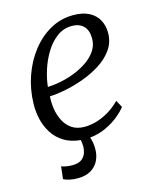

<svg xmlns="http://www.w3.org/2000/svg" viewBox="-112 -646 736 903"><g transform="rotate(-15 255.5 -194.5)"><path d="M153.5 179Q133 179 114 174.8Q95 170.5 85.5 164.5L92.5 104Q99 107.5 113.8 110.2Q128.5 113 145 113Q177 113 192.5 100Q208 87 212.8 70.2Q217.5 53.5 217.5 43Q217.5 33 216.5 24.5Q215.5 16 214 9Q167 4.5 134 -15.8Q101 -36 80.8 -67.2Q60.5 -98.5 51.5 -136.2Q42.5 -174 43.5 -213Q45 -283 67.2 -346.8Q89.5 -410.5 128.2 -460.2Q167 -510 218.5 -539Q270 -568 330.5 -568Q377.5 -568 408 -552Q438.5 -536 453.5 -508.2Q468.5 -480.5 468.5 -446Q468.5 -399.5 443.2 -364Q418 -328.5 377.2 -303Q336.5 -277.5 290 -261Q243.5 -244.5 200 -236.2Q156.5 -228 127 -227.5Q124.5 -198.5 129.2 -167Q134 -135.5 147.8 -108Q161.5 -80.5 186.2 -63.5Q211 -46.5 248.5 -46.5Q276 -46.5 305.8 -55Q335.5 -63.5 365.5 -81Q395.5 -98.5 422.5 -126L441.5 -92Q428.5 -74 402 -52Q375.5 -30 339.2 -12.8Q303 4.5 259.5 9Q264 20.5 266.5 35.2Q269 50 269 67.5Q269 97 256.8 122.5Q244.5 148 219 163.5Q193.5 179 153.5 179ZM129 -272.5Q161 -273.5 196.8 -281Q232.5 -288.5 266.5 -302.5Q300.5 -316.5 328.2 -336.2Q356 -356 372.5 -381.8Q389 -407.5 389 -438.5Q389 -479.5 368.2 -500Q347.5 -520.5 312 -520.5Q271.5 -520.5 239.2 -496.8Q207 -473 183.8 -435.2Q160.5 -397.5 146.8 -354.5Q133 -311.5 129 -272.5Z"/></g></svg>

Font: Merriweather Light
Style: Italic
Weight: 300
Italic angle: -7.8°
Designer: Eben Sorkin
Foundry: Eben Sorkin
Version: Version 2.101